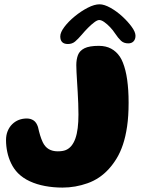

<svg xmlns="http://www.w3.org/2000/svg" viewBox="-20 -832 659 892"><path d="M270.5 39.5Q228 39.5 189.2 32.2Q150.5 25 118.5 10.2Q86.5 -4.5 63.5 -27.5Q44 -47.5 31.8 -73Q19.5 -98.5 13.8 -126Q8 -153.5 8 -181Q8 -205 15.8 -223.5Q23.5 -242 36.8 -255Q50 -268 67.2 -274.8Q84.5 -281.5 104.5 -281.5Q122.5 -281.5 136 -272.5Q149.5 -263.5 156.5 -242Q161 -221.5 166.2 -204Q171.5 -186.5 178.5 -171.5Q189 -149.5 206.5 -139.2Q224 -129 248 -129Q271.5 -129 285.5 -134.8Q299.5 -140.5 310.5 -153Q322.5 -167 330 -188Q337.5 -209 341 -237Q344.5 -265 344.5 -300Q344.5 -324.5 343.5 -351Q342.5 -377.5 341 -403.5Q339.5 -429.5 338 -453.2Q336.5 -477 335.5 -496.5Q334.5 -516 334.5 -529Q334.5 -556 342.2 -576.2Q350 -596.5 372.5 -607.8Q395 -619 439 -619Q472 -619 496.2 -606Q520.5 -593 537 -568.5Q545 -556.5 551.2 -540.5Q557.5 -524.5 562.5 -504.8Q567.5 -485 570.8 -461.8Q574 -438.5 575.8 -412Q577.5 -385.5 577.5 -355Q577.5 -292.5 570.5 -244.8Q563.5 -197 551.2 -160.5Q539 -124 522.2 -96.5Q505.5 -69 486 -47.5Q444 -1 387 19.2Q330 39.5 270.5 39.5ZM295.5 -627.5Q260 -627.5 260 -663Q260 -681.5 279 -706.8Q298 -732 327.2 -756Q356.5 -780 387.5 -796Q418.5 -812 442.5 -812Q464 -812 492.8 -796Q521.5 -780 548 -755.8Q574.5 -731.5 592 -707.2Q609.5 -683 609.5 -666Q609.5 -649.5 600.5 -640Q591.5 -630.5 576 -630.5Q555 -630.5 542 -642.8Q529 -655 514 -677.5Q505 -691.5 491.5 -705.8Q478 -720 464.5 -729.5Q451 -739 441 -739Q432 -739 417.8 -728.2Q403.5 -717.5 388 -701.8Q372.5 -686 360 -671Q342.5 -650.5 328.8 -639Q315 -627.5 295.5 -627.5Z"/></svg>

Font: Gluten Thin SemiBold
Style: Regular
Weight: 600
Version: Version 1.300